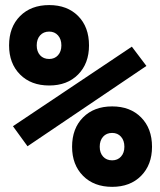

<svg xmlns="http://www.w3.org/2000/svg" viewBox="-20 -723 626 753"><path d="M172.9 -387.7Q101.6 -387.7 58.6 -430.9Q15.6 -474.1 15.6 -544.9Q15.6 -616.7 58.6 -659.9Q101.6 -703.1 172.9 -703.1Q243.7 -703.1 286.4 -660.2Q329.1 -617.2 329.1 -544.9Q329.1 -474.1 286.4 -430.9Q243.7 -387.7 172.9 -387.7ZM419.9 9.8Q348.6 9.8 305.7 -33.4Q262.7 -76.7 262.7 -147.5Q262.7 -219.2 305.7 -262.5Q348.6 -305.7 419.9 -305.7Q490.7 -305.7 533.4 -262.5Q576.2 -219.2 576.2 -147.5Q576.2 -76.7 533.4 -33.4Q490.7 9.8 419.9 9.8ZM87.9 -149.4 30.8 -228 497.1 -540 554.2 -464.4ZM419.9 -94.2Q441.4 -94.2 454.6 -108.9Q467.8 -123.5 467.8 -147.5Q467.8 -171.9 454.6 -186.8Q441.4 -201.7 419.9 -201.7Q397.5 -201.7 384.3 -186.8Q371.1 -171.9 371.1 -147.5Q371.1 -123.5 384.3 -108.9Q397.5 -94.2 419.9 -94.2ZM172.9 -491.7Q194.3 -491.7 207.5 -506.3Q220.7 -521 220.7 -544.9Q220.7 -569.3 207.5 -584.2Q194.3 -599.1 172.9 -599.1Q150.4 -599.1 137.2 -584.2Q124 -569.3 124 -544.9Q124 -521 137.2 -506.3Q150.4 -491.7 172.9 -491.7Z"/></svg>

Font: Cascadia Code PL
Style: Bold
Weight: 700
Monospace: yes
Designer: Aaron Bell
Foundry: Saja Typeworks
Version: Version 2404.023; ttfautohint (v1.8.4)